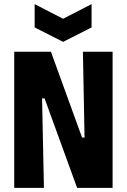

<svg xmlns="http://www.w3.org/2000/svg" viewBox="-20 -911 615 931"><path d="M49 0V-660H227L378 -244H390L382 -660H526V0H354L196 -434H184L193 0ZM148 -891 286 -820 424 -891V-778L286 -708L148 -778Z"/></svg>

Font: Bricolage Grotesque 24pt Condensed ExtraBold
Style: Regular
Weight: 800
Width: 3
Designer: Mathieu Triay
Foundry: Atelier Triay
Version: Version 1.001;gftools[0.9.33.dev8+g029e19f]